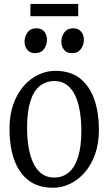

<svg xmlns="http://www.w3.org/2000/svg" viewBox="-20 -918 536 950"><path d="M27 -279.5Q27 -349 46 -402.5Q65 -456 97.8 -493Q130.5 -530 170.8 -548.8Q211 -567.5 253 -567.5Q331 -567.5 378.5 -528Q426 -488.5 447.8 -422.8Q469.5 -357 469.5 -277.5Q469.5 -208 450.2 -154.2Q431 -100.5 398.5 -63.8Q366 -27 325.8 -8Q285.5 11 243.5 11Q184.5 11 143.2 -11.5Q102 -34 76.2 -74.2Q50.5 -114.5 38.8 -167Q27 -219.5 27 -279.5ZM248 -39.5Q290 -39.5 320 -64.5Q350 -89.5 366.2 -141Q382.5 -192.5 382.5 -271Q382.5 -322 375.2 -366.5Q368 -411 352.2 -444.8Q336.5 -478.5 311 -497.8Q285.5 -517 249.5 -517Q207 -517 176.5 -492.2Q146 -467.5 130 -416.2Q114 -365 114 -285.5Q114 -234 121.5 -189.2Q129 -144.5 144.8 -111Q160.5 -77.5 186 -58.5Q211.5 -39.5 248 -39.5ZM153 -655Q128.5 -655 115 -671.5Q101.5 -688 101.5 -712.5Q101.5 -737 116.2 -757.5Q131 -778 160 -778H161Q186 -778 199.2 -761.5Q212.5 -745 212.5 -720.5Q212.5 -696 197.8 -675.5Q183 -655 154 -655ZM335 -655Q310.5 -655 297 -671.5Q283.5 -688 283.5 -712.5Q283.5 -737 298.5 -757.5Q313.5 -778 342 -778H343Q368 -778 381.5 -761.5Q395 -745 395 -720.5Q395 -696 380.2 -675.5Q365.5 -655 336 -655ZM367 -898.5V-838H130.5V-898.5Z"/></svg>

Font: Merriweather 24pt SemiCondensed Light
Style: Regular
Weight: 300
Width: 4
Designer: Eben Sorkin
Foundry: Eben Sorkin
Version: Version 2.100